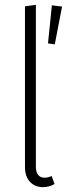

<svg xmlns="http://www.w3.org/2000/svg" viewBox="-20 -761 276 792"><path d="M83 -72V-735L128 -741V-73Q128 -52 137 -40Q146 -28 164 -28Q179 -28 193 -35L205 -2Q183 11 158 11Q124 11 103.5 -11Q83 -33 83 -72ZM206 -578 236 -734 194 -739 178 -582Z"/></svg>

Font: Fira Sans Extra Condensed ExtraLight
Style: Regular
Weight: 275
Width: 1
Designer: Carrois Corporate & Edenspiekermann AG
Foundry: Carrois Corporate GbR & Edenspiekermann AG
Version: Version 4.203